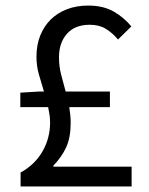

<svg xmlns="http://www.w3.org/2000/svg" viewBox="-20 -670 537 690"><path d="M54 0V-50Q105 -78 132.5 -125.5Q160 -173 160 -230Q160 -244 158 -257.5Q156 -271 153 -285H53V-337L120 -341H138Q128 -373 119.5 -403.5Q111 -434 111 -466Q111 -508 124.5 -542Q138 -576 162.5 -600Q187 -624 221 -637Q255 -650 297 -650Q351 -650 388.5 -628.5Q426 -607 452 -575L404 -528Q385 -551 361 -566Q337 -581 303 -581Q249 -581 220.5 -548.5Q192 -516 192 -464Q192 -432 199.5 -402.5Q207 -373 216 -341H375V-285H229Q231 -271 232.5 -257.5Q234 -244 234 -229Q234 -176 218 -141Q202 -106 172 -75V-71H453V0Z"/></svg>

Font: Matigon Symbol
Style: Regular
Weight: 400
Designer: Paul D. Hunt
Foundry: Adobe Systems Incorporated
Version: Version 2.021;PS 2.000;hotconv 1.0.86;makeotf.lib2.5.63406